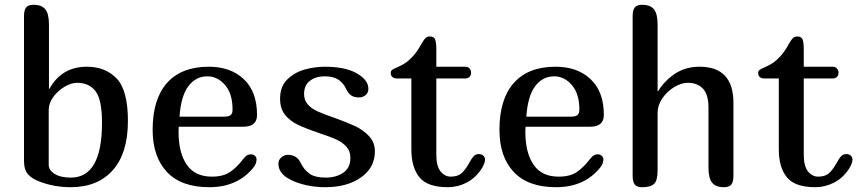

<svg xmlns="http://www.w3.org/2000/svg" viewBox="-20 -780 3582 800"><path d="M342 -502Q419 -502 466 -453Q513 -404 513 -276Q513 -142 450 -71Q387 0 275 0Q206 0 146 -23Q115 -34 97.5 -53Q80 -72 80 -110V-713Q80 -737 88.5 -748.5Q97 -760 120 -760Q154 -760 169 -741Q184 -722 184 -678V-410H186Q237 -502 342 -502ZM275 -40Q405 -40 405 -268Q405 -365 378 -400Q351 -435 302 -435Q277 -435 249 -418.5Q221 -402 202 -376Q183 -350 183 -322V-93Q183 -71 207.5 -55.5Q232 -40 275 -40Z M1026 -137Q1035 -137 1042 -131Q1049 -125 1049 -116Q1049 -98 1036 -82Q970 0 852 0Q735 0 675.5 -63.5Q616 -127 616 -239Q616 -367 676 -434.5Q736 -502 850 -502Q941 -502 996 -450Q1051 -398 1051 -301Q1051 -252 994 -252H725Q724 -244 724 -230Q724 -144 758 -94Q792 -44 863 -44Q911 -44 939.5 -64Q968 -84 993 -117L1001 -126Q1011 -137 1026 -137ZM728 -294H915Q933 -294 941 -300.5Q949 -307 949 -323Q949 -390 917.5 -426Q886 -462 844 -462Q796 -462 765 -421Q734 -380 728 -294Z M1311 -225 1309 -226Q1252 -245 1219.5 -261Q1187 -277 1167 -302.5Q1147 -328 1147 -369Q1147 -421 1178.5 -450.5Q1210 -480 1252 -491Q1294 -502 1332 -502Q1415 -502 1462 -477Q1485 -465 1500 -448Q1515 -431 1515 -410Q1515 -394 1503.5 -384Q1492 -374 1476 -374Q1455 -374 1442.5 -383Q1430 -392 1422 -410Q1411 -434 1390 -448Q1369 -462 1333 -462Q1296 -462 1271.5 -443.5Q1247 -425 1247 -388Q1247 -363 1262 -345.5Q1277 -328 1301 -317Q1325 -306 1368 -291Q1424 -271 1458.5 -255Q1493 -239 1517.5 -213Q1542 -187 1542 -149Q1542 -82 1484.5 -41Q1427 0 1335 0Q1292 0 1253.5 -9Q1215 -18 1189 -32Q1140 -57 1140 -98Q1140 -114 1152.5 -124.5Q1165 -135 1179 -135Q1218 -135 1234 -99Q1247 -73 1269.5 -56.5Q1292 -40 1337 -40Q1381 -40 1410.5 -60.5Q1440 -81 1440 -122Q1440 -150 1423.5 -168.5Q1407 -187 1382 -198.5Q1357 -210 1311 -225Z M1694 -158V-453H1634Q1622 -453 1615 -459Q1608 -465 1608 -476Q1608 -484 1613.5 -488.5Q1619 -493 1634 -499Q1654 -508 1668 -517Q1682 -526 1698 -543Q1719 -565 1737 -599Q1747 -616 1753.5 -622Q1760 -628 1771 -628Q1788 -628 1793 -616Q1798 -604 1798 -573V-502H1919Q1930 -502 1936.5 -494.5Q1943 -487 1943 -477Q1943 -467 1936.5 -460Q1930 -453 1919 -453H1798V-135Q1798 -88 1815.5 -66Q1833 -44 1858 -44Q1888 -44 1904 -59Q1920 -74 1935 -101Q1945 -120 1953.5 -129Q1962 -138 1975 -138Q1987 -138 1994 -131.5Q2001 -125 2001 -114Q2001 -106 1996 -94.5Q1991 -83 1986 -76Q1961 -38 1924 -19Q1887 0 1846 0Q1761 0 1727.5 -41.5Q1694 -83 1694 -158Z M2471 -137Q2480 -137 2487 -131Q2494 -125 2494 -116Q2494 -98 2481 -82Q2415 0 2297 0Q2180 0 2120.5 -63.5Q2061 -127 2061 -239Q2061 -367 2121 -434.5Q2181 -502 2295 -502Q2386 -502 2441 -450Q2496 -398 2496 -301Q2496 -252 2439 -252H2170Q2169 -244 2169 -230Q2169 -144 2203 -94Q2237 -44 2308 -44Q2356 -44 2384.5 -64Q2413 -84 2438 -117L2446 -126Q2456 -137 2471 -137ZM2173 -294H2360Q2378 -294 2386 -300.5Q2394 -307 2394 -323Q2394 -390 2362.5 -426Q2331 -462 2289 -462Q2241 -462 2210 -421Q2179 -380 2173 -294Z M2895 -502Q3036 -502 3036 -351V-47Q3036 -23 3027.5 -11.5Q3019 0 2996 0Q2962 0 2947 -19Q2932 -38 2932 -82V-332Q2932 -387 2908.5 -411Q2885 -435 2847 -435Q2819 -435 2789 -417Q2759 -399 2739.5 -370Q2720 -341 2720 -310V-71Q2720 -28 2705.5 -14Q2691 0 2656 0Q2633 0 2624.5 -11.5Q2616 -23 2616 -47V-713Q2616 -737 2624.5 -748.5Q2633 -760 2656 -760Q2690 -760 2705 -741Q2720 -722 2720 -678V-400H2722Q2750 -445 2793.5 -473.5Q2837 -502 2895 -502Z M3225 -158V-453H3165Q3153 -453 3146 -459Q3139 -465 3139 -476Q3139 -484 3144.5 -488.5Q3150 -493 3165 -499Q3185 -508 3199 -517Q3213 -526 3229 -543Q3250 -565 3268 -599Q3278 -616 3284.5 -622Q3291 -628 3302 -628Q3319 -628 3324 -616Q3329 -604 3329 -573V-502H3450Q3461 -502 3467.5 -494.5Q3474 -487 3474 -477Q3474 -467 3467.5 -460Q3461 -453 3450 -453H3329V-135Q3329 -88 3346.5 -66Q3364 -44 3389 -44Q3419 -44 3435 -59Q3451 -74 3466 -101Q3476 -120 3484.5 -129Q3493 -138 3506 -138Q3518 -138 3525 -131.5Q3532 -125 3532 -114Q3532 -106 3527 -94.5Q3522 -83 3517 -76Q3492 -38 3455 -19Q3418 0 3377 0Q3292 0 3258.5 -41.5Q3225 -83 3225 -158Z"/></svg>

Font: Marmelad for Arash.Academy
Style: Regular
Weight: 400
Designer: Manvel Shmavonyan
Foundry: Cyreal
Version: Version 1.110;Glyphs 3.2 (3202)